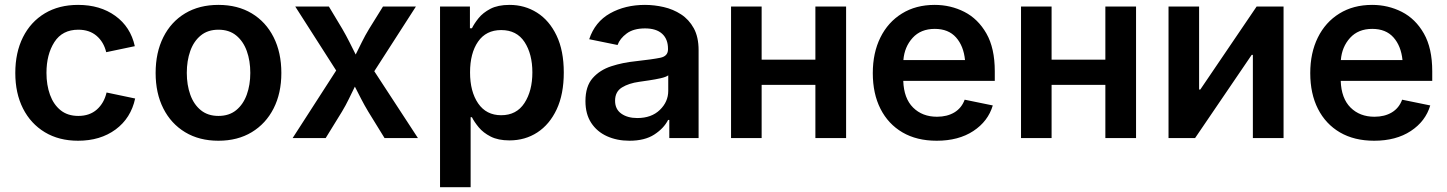

<svg xmlns="http://www.w3.org/2000/svg" viewBox="-20 -573 6007 797"><path d="M304.2 11.2Q224.6 11.2 166 -24.2Q107.4 -59.6 75.4 -122.8Q43.5 -186 43.5 -270Q43.5 -355 75.4 -418.7Q107.4 -482.4 166 -517.6Q224.6 -552.7 304.2 -552.7Q395.5 -552.7 458.7 -507.1Q522 -461.4 539.6 -381.3L420.9 -356.4Q410.6 -398.9 380.9 -424.3Q351.1 -449.7 305.2 -449.7Q238.8 -449.7 205.8 -398.4Q172.9 -347.2 172.9 -270.5Q172.9 -220.2 187.5 -179.7Q202.1 -139.2 231.4 -115.5Q260.7 -91.8 305.2 -91.8Q352.1 -91.8 382.1 -118.4Q412.1 -145 422.4 -189L541 -164.1Q523.4 -82.5 460 -35.6Q396.5 11.2 304.2 11.2Z M886.7 11.2Q807.1 11.2 748.5 -24.2Q689.9 -59.6 658 -122.8Q626 -186 626 -270Q626 -355 658 -418.7Q689.9 -482.4 748.5 -517.6Q807.1 -552.7 886.7 -552.7Q966.3 -552.7 1024.9 -517.6Q1083.5 -482.4 1115.7 -418.7Q1147.9 -355 1147.9 -270Q1147.9 -186 1115.7 -122.8Q1083.5 -59.6 1024.9 -24.2Q966.3 11.2 886.7 11.2ZM886.7 -91.8Q931.2 -91.8 960.4 -115.7Q989.7 -139.6 1004.4 -180.2Q1019 -220.7 1019 -270.5Q1019 -320.8 1004.4 -361.3Q989.7 -401.9 960.4 -425.8Q931.2 -449.7 886.7 -449.7Q842.8 -449.7 813.5 -425.8Q784.2 -401.9 769.8 -361.3Q755.4 -320.8 755.4 -270.5Q755.4 -220.7 769.8 -180.2Q784.2 -139.6 813.5 -115.7Q842.8 -91.8 886.7 -91.8Z M1194.8 0 1375.5 -280.3 1205.6 -545.9H1345.2L1400.9 -453.1Q1417 -425.3 1430.4 -398.7Q1443.8 -372.1 1456.5 -346.7Q1469.2 -372.1 1482.4 -398.9Q1495.6 -425.8 1512.2 -453.1L1569.8 -545.9H1706.5L1533.7 -277.3L1714.8 0H1576.2L1508.8 -109.4Q1492.7 -136.2 1479.2 -162.4Q1465.8 -188.5 1453.1 -213.4Q1440.9 -188.5 1428.2 -162.4Q1415.5 -136.2 1399.4 -109.4L1332 0Z M1806.6 204.1V-545.9H1930.7V-455.6H1939Q1948.2 -474.6 1966.3 -497.3Q1984.4 -520 2015.6 -536.4Q2046.9 -552.7 2095.2 -552.7Q2158.2 -552.7 2209.2 -520.5Q2260.3 -488.3 2290.3 -425.5Q2320.3 -362.8 2320.3 -272Q2320.3 -182.1 2290.8 -119.1Q2261.2 -56.2 2210.4 -23.2Q2159.7 9.8 2094.7 9.8Q2047.9 9.8 2016.8 -6.1Q1985.8 -22 1967.3 -44.4Q1948.7 -66.9 1939 -86.4H1933.6V204.1ZM2060.5 -94.7Q2124 -94.7 2157 -145.3Q2189.9 -195.8 2189.9 -272.5Q2189.9 -348.6 2157.5 -398.4Q2125 -448.2 2060.5 -448.2Q1997.6 -448.2 1964.4 -400.1Q1931.2 -352.1 1931.2 -272.5Q1931.2 -192.9 1964.8 -143.8Q1998.5 -94.7 2060.5 -94.7Z M2592.8 11.2Q2541 11.2 2499.5 -7.6Q2458 -26.4 2434.1 -63Q2410.2 -99.6 2410.2 -153.3Q2410.2 -214.8 2440.2 -248.8Q2470.2 -282.7 2517.8 -298.1Q2565.4 -313.5 2618.2 -318.8Q2689.5 -326.7 2721.2 -333.3Q2752.9 -339.8 2752.9 -368.2V-370.6Q2752.9 -410.6 2728.5 -432.9Q2704.1 -455.1 2657.7 -455.1Q2609.9 -455.1 2581.5 -434.1Q2553.2 -413.1 2543.5 -386.2L2425.8 -410.2Q2449.7 -482.4 2512.5 -517.6Q2575.2 -552.7 2657.2 -552.7Q2695.8 -552.7 2735.1 -543.7Q2774.4 -534.7 2807.1 -513.4Q2839.8 -492.2 2859.9 -455.8Q2879.9 -419.4 2879.9 -364.7V0H2758.3V-75.2H2753.4Q2735.4 -40 2695.8 -14.4Q2656.2 11.2 2592.8 11.2ZM2625.5 -83Q2684.1 -83 2719 -116.7Q2753.9 -150.4 2753.9 -195.8V-260.3Q2745.1 -253.4 2722.7 -248.3Q2700.2 -243.2 2675 -239.5Q2649.9 -235.8 2633.3 -233.4Q2590.3 -227.5 2561.8 -210Q2533.2 -192.4 2533.2 -154.8Q2533.2 -119.6 2559.1 -101.3Q2585 -83 2625.5 -83Z M3141.6 -545.9V-325.2H3364.7V-545.9H3492.2V0H3364.7V-220.7H3141.6V0H3014.6V-545.9Z M3868.2 11.2Q3785.6 11.2 3726.3 -23.4Q3667 -58.1 3635 -121.1Q3603 -184.1 3603 -269.5Q3603 -353.5 3634.5 -417.2Q3666 -481 3723.9 -516.8Q3781.7 -552.7 3859.9 -552.7Q3926.3 -552.7 3983.2 -523.7Q4040 -494.6 4074.7 -433.8Q4109.4 -373 4109.4 -277.3V-237.3H3729.5Q3731.9 -164.6 3770.3 -126.5Q3808.6 -88.4 3869.6 -88.4Q3911.6 -88.4 3941.7 -106.4Q3971.7 -124.5 3984.4 -159.2L4101.1 -135.3Q4081.5 -69.3 4020.3 -29.1Q3959 11.2 3868.2 11.2ZM3730 -323.7H3985.8Q3980 -382.3 3948.5 -417.7Q3917 -453.1 3860.4 -453.1Q3802.2 -453.1 3768.3 -415.8Q3734.4 -378.4 3730 -323.7Z M4345.2 -545.9V-325.2H4568.4V-545.9H4695.8V0H4568.4V-220.7H4345.2V0H4218.3V-545.9Z M5308.1 0H5180.7V-345.2H5175.8L4940.9 0H4830.6V-545.9H4957.5V-201.2H4962.4L5196.3 -545.9H5308.1Z M5684.1 11.2Q5601.6 11.2 5542.2 -23.4Q5482.9 -58.1 5450.9 -121.1Q5418.9 -184.1 5418.9 -269.5Q5418.9 -353.5 5450.4 -417.2Q5481.9 -481 5539.8 -516.8Q5597.7 -552.7 5675.8 -552.7Q5742.2 -552.7 5799.1 -523.7Q5856 -494.6 5890.6 -433.8Q5925.3 -373 5925.3 -277.3V-237.3H5545.4Q5547.9 -164.6 5586.2 -126.5Q5624.5 -88.4 5685.5 -88.4Q5727.5 -88.4 5757.6 -106.4Q5787.6 -124.5 5800.3 -159.2L5917 -135.3Q5897.5 -69.3 5836.2 -29.1Q5774.9 11.2 5684.1 11.2ZM5545.9 -323.7H5801.8Q5795.9 -382.3 5764.4 -417.7Q5732.9 -453.1 5676.3 -453.1Q5618.2 -453.1 5584.2 -415.8Q5550.3 -378.4 5545.9 -323.7Z"/></svg>

Font: Inter-SemiBold
Style: Regular
Weight: 600
Designer: Rasmus Andersson
Foundry: rsms
Version: Version 4.000;git-a52131595